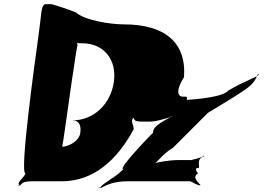

<svg xmlns="http://www.w3.org/2000/svg" viewBox="-20 -863 1288 914"><path d="M162 -684C148 -584 72 -38 101 -38C98 -20 55 8 73 18C73 18 46 20 75 20C85 11 86 0 132 0H275C424 0 537 -100 616 -247C620 -262 595 -293 619 -303C619 -303 587 -301 616 -301C622 -292 617 -284 660 -284H688C725 -284 748 -294 803 -308C803 -308 773 -310 802 -310C776 -297 704 -263 709 -232C709 -232 538 -58 567 -58C539 -24 461 14 460 28C460 28 433 31 462 31C492 16 520 0 590 0H880C898 0 896 11 933 20C933 20 906 18 935 18C926 8 891 -20 923 -38C923 -38 898 -64 927 -64C930 -82 915 -109 955 -119C955 -119 924 -121 953 -121C943 -112 883 -101 894 -101H827C786 -101 698 -88 697 -74C697 -74 669 -70 698 -70C728 -85 747 -126 804 -160L970 -326C1025 -360 1103 -405 1151 -439C1215 -485 1194 -510 1214 -510C1204 -495 1145 -478 1067 -432C1030 -386 775 -385 839 -385C892 -385 872 -379 869 -388C871 -404 873 -403 845 -403C822 -411 821 -439 856 -496C868 -664 761 -747 569 -747C511 -747 387 -764 341 -804C307 -818 258 -834 226 -843H194C174 -833 179 -802 162 -684ZM288 -240C296 -299 345 -646 349 -646C350 -650 345 -661 346 -664C346 -664 340 -662 344 -662C346 -659 351 -657 360 -657H371C476 -657 537 -577 522 -473C507 -369 428 -290 324 -290C359 -290 367 -263 362 -229C357 -194 313 -167 276 -164V-161C275 -164 279 -175 288 -240Z"/></svg>

Font: Hussar Przerywany
Style: Obl
Weight: 400
Foundry: Cannot Into Space Fonts
Version: Version 0.982